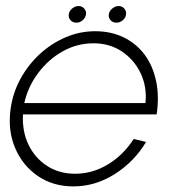

<svg xmlns="http://www.w3.org/2000/svg" viewBox="-20 -620 598 652"><path d="M229 13Q160 13 108.2 -22.5Q56.5 -58 31.2 -117.8Q6 -177.5 16 -250Q23.5 -305 49.8 -352.8Q76 -400.5 115.5 -436.8Q155 -473 203.2 -493.5Q251.5 -514 303 -514Q357 -514 399.8 -493.2Q442.5 -472.5 470.8 -434.8Q499 -397 510 -345.2Q521 -293.5 512 -231.5H58Q55 -173.5 77 -128.2Q99 -83 140 -56.5Q181 -30 235 -30Q294 -30 346.2 -61.5Q398.5 -93 434 -148L476 -138Q436.5 -71.5 370.2 -29.2Q304 13 229 13ZM62.5 -270H474Q479.5 -324.5 457.8 -370.8Q436 -417 394.2 -445Q352.5 -473 297.5 -473Q242 -473 193.2 -445.8Q144.5 -418.5 109.8 -372.2Q75 -326 62.5 -270ZM239.5 -543Q227.5 -543 219.8 -551Q212 -559 213.5 -571Q215 -582.5 225 -591Q235 -599.5 247 -599.5Q258.5 -599.5 266 -591Q273.5 -582.5 272 -571Q270 -559 260.5 -551Q251 -543 239.5 -543ZM375.5 -543Q363.5 -543 355.8 -551Q348 -559 349.5 -571Q351 -582.5 361.2 -591Q371.5 -599.5 383 -599.5Q394.5 -599.5 402 -591Q409.5 -582.5 408 -571Q406.5 -559 396.8 -551Q387 -543 375.5 -543Z"/></svg>

Font: Urbanist ExtraLight
Style: Italic
Weight: 250
Version: Version 1.303